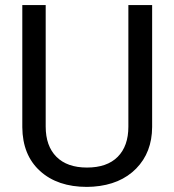

<svg xmlns="http://www.w3.org/2000/svg" viewBox="-20 -731 688 761"><path d="M583 -710.9V-227.5Q582.5 -127 519.8 -63Q457 1 349.6 8.8L324.7 9.8Q208 9.8 138.7 -53.2Q69.3 -116.2 68.4 -226.6V-710.9H161.1V-229.5Q161.1 -152.3 203.6 -109.6Q246.1 -66.9 324.7 -66.9Q404.3 -66.9 446.5 -109.4Q488.8 -151.9 488.8 -229V-710.9Z"/></svg>

Font: Roboto
Style: Regular
Weight: 400
Designer: Google
Version: Version 2.001047; 2015